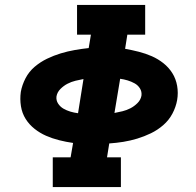

<svg xmlns="http://www.w3.org/2000/svg" viewBox="-20 -755 790 775"><path d="M193 0V-120H265L275 -178Q247 -182 219 -189Q191 -196 166 -207Q141 -218 119.5 -235Q98 -252 83.5 -275Q69 -298 64.5 -326.5Q60 -355 64 -384Q69 -412 83 -439Q97 -466 120 -485.5Q143 -505 170 -518Q197 -531 225 -539.5Q253 -548 281.5 -553Q310 -558 338 -561L347 -615H291V-735H566V-615H494L485 -558Q513 -553 540.5 -546Q568 -539 593 -528Q618 -517 639.5 -500Q661 -483 675.5 -460Q690 -437 695 -408.5Q700 -380 695 -351Q690 -323 676 -296.5Q662 -270 639 -250Q616 -230 589 -217Q562 -204 534 -195.5Q506 -187 478 -182.5Q450 -178 421 -176L412 -120H468V0ZM442 -299Q458 -302 474.5 -306Q491 -310 506.5 -318Q522 -326 535 -339Q548 -352 551 -369Q553 -385 545 -398Q537 -411 523.5 -418.5Q510 -426 495 -430.5Q480 -435 465 -437ZM295 -298 317 -436Q301 -433 284.5 -429Q268 -425 252.5 -417Q237 -409 224 -396Q211 -383 208 -366Q206 -350 214.5 -337Q223 -324 236 -316.5Q249 -309 264 -304.5Q279 -300 295 -298Z"/></svg>

Font: Iosevka Etoile Heavy Oblique
Style: Regular
Weight: 900
Italic angle: -9°
Designer: Belleve Invis
Foundry: Belleve Invis
Version: Version 15.5.2; ttfautohint (v1.8.4)